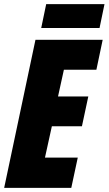

<svg xmlns="http://www.w3.org/2000/svg" viewBox="-25 -906 524 926"><path d="M-4.9 0 146 -713.9H470.2L439.9 -569.8H283.2L254.9 -440.9H400.9L370.1 -296.9H225.1L191.9 -146H350.1L318.8 0ZM173.8 -771 197.8 -886.2H479L455.1 -771Z"/></svg>

Font: Open Sans Condensed ExtraBold
Style: Italic
Weight: 800
Width: 3
Italic angle: -12°
Designer: Monotype Design Team
Foundry: Monotype Imaging Inc.
Version: Version 3.003; ttfautohint (v1.8.4)